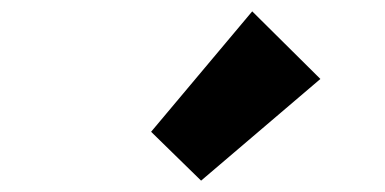

<svg xmlns="http://www.w3.org/2000/svg" viewBox="-20 -973 677 338"><path d="M334 -655 544 -834 424 -953 246 -741Z"/></svg>

Font: Noto Sans CJK JP Black
Style: Regular
Weight: 900
Designer: Ryoko NISHIZUKA (kana & ideographs); Paul D. Hunt (Latin, Greek & Cyrillic); Wenlong ZHANG (bopomofo); Sandoll Communica
Foundry: Adobe Systems Incorporated
Version: Version 1.004;PS 1.004;hotconv 1.0.82;makeotf.lib2.5.63406